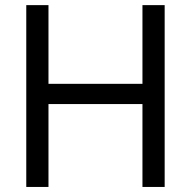

<svg xmlns="http://www.w3.org/2000/svg" viewBox="-20 -740 756 760"><path d="M84 -719.7H171.9V-408.2H543.9V-719.7H631.8V0H543.9V-328.1H171.9V0H84Z"/></svg>

Font: Reddit Sans A
Style: Regular
Weight: 400
Designer: Stephen Hutchings
Foundry: Reddit
Version: Version 1.013